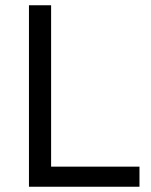

<svg xmlns="http://www.w3.org/2000/svg" viewBox="-20 -710 574 730"><path d="M90.1 0V-690H174.3V-76.4H510.3V0Z"/></svg>

Font: Oxanium ExtraLight
Style: Regular
Weight: 200
Designer: Severin Meyer
Version: Version 2.000